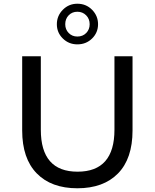

<svg xmlns="http://www.w3.org/2000/svg" viewBox="-20 -1002 831 1030"><path d="M395 -764Q349 -764 317 -795.5Q285 -827 285 -872Q285 -917 317 -949.5Q349 -982 395 -982Q442 -982 474 -949.5Q506 -917 506 -872Q506 -827 474 -795.5Q442 -764 395 -764ZM395 -806Q424 -806 442.5 -825Q461 -844 461 -872Q461 -901 442 -920Q423 -939 395 -939Q367 -939 348.5 -920Q330 -901 330 -872Q330 -844 348.5 -825Q367 -806 395 -806ZM99 -302V-700H199V-306Q199 -81 396 -81Q594 -81 594 -306V-700H691V-302Q691 -151 613 -71.5Q535 8 395 8Q255 8 177 -72Q99 -152 99 -302Z"/></svg>

Font: false
Style: Regular
Weight: 500
Designer: Julieta Ulanovsky
Foundry: Julieta Ulanovsky
Version: Version 7.222;hotconv 1.0.109;makeotfexe 2.5.65596